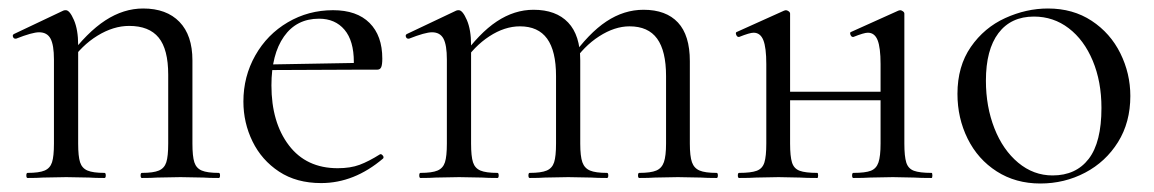

<svg xmlns="http://www.w3.org/2000/svg" viewBox="-20 -419 2717 452"><path d="M314 -12Q341 -12 354 -17.5Q367 -23 371.5 -37Q376 -51 376 -81V-243Q376 -303 353.5 -330.5Q331 -358 284 -358Q247 -358 209.5 -335Q172 -312 145 -272L141 -284Q185 -343 228 -371Q271 -399 317 -399Q372 -399 402.5 -367.5Q433 -336 433 -277V-81Q433 -51 437.5 -37Q442 -23 455 -17.5Q468 -12 495 -12Q498 -12 498 -6Q498 0 495 0Q472 0 459 -1L405 -2L350 -1Q337 0 314 0Q311 0 311 -6Q311 -12 314 -12ZM45 -12Q72 -12 85 -17.5Q98 -23 102.5 -37Q107 -51 107 -81V-279Q107 -313 99 -328Q91 -343 72 -343Q56 -343 18 -328H16Q12 -328 10.5 -332.5Q9 -337 13 -339L129 -394Q131 -395 135 -395Q144 -395 154 -372Q164 -349 164 -313V-81Q164 -51 168.5 -37Q173 -23 186 -17.5Q199 -12 226 -12Q229 -12 229 -6Q229 0 226 0Q203 0 190 -1L136 -2L81 -1Q68 0 45 0Q42 0 42 -6Q42 -12 45 -12Z M553 -180Q553 -239 581 -288.5Q609 -338 657.5 -366.5Q706 -395 764 -395Q820 -395 850 -365Q880 -335 880 -281Q880 -267 877.5 -261Q875 -255 868 -255H812L813 -273Q813 -323 791 -349Q769 -375 731 -375Q678 -375 648.5 -333Q619 -291 619 -218Q619 -131 660 -77Q701 -23 775 -23Q805 -23 826.5 -31Q848 -39 875 -56H876Q879 -56 881.5 -52.5Q884 -49 882 -46Q814 12 736 12Q678 12 637 -15Q596 -42 574.5 -86Q553 -130 553 -180ZM600 -267 827 -271V-255L601 -254Z M1485 -12Q1512 -12 1525 -17.5Q1538 -23 1543 -37.5Q1548 -52 1548 -81V-240Q1548 -299 1527 -328Q1506 -357 1462 -357Q1427 -357 1390.5 -333.5Q1354 -310 1328 -270L1324 -282Q1366 -341 1407.5 -368.5Q1449 -396 1495 -396Q1548 -396 1576 -366Q1604 -336 1604 -275V-81Q1604 -51 1609 -37Q1614 -23 1627 -17.5Q1640 -12 1667 -12Q1670 -12 1670 -6Q1670 0 1667 0Q1644 0 1630 -1L1576 -2L1522 -1Q1508 0 1485 0Q1482 0 1482 -6Q1482 -12 1485 -12ZM1227 -12Q1254 -12 1267 -17.5Q1280 -23 1284.5 -37Q1289 -51 1289 -81V-240Q1289 -299 1268 -328Q1247 -357 1204 -357Q1168 -357 1132 -333.5Q1096 -310 1070 -270L1066 -282Q1108 -341 1149.5 -368.5Q1191 -396 1236 -396Q1289 -396 1317.5 -366Q1346 -336 1346 -277V-81Q1346 -51 1351 -37Q1356 -23 1369 -17.5Q1382 -12 1409 -12Q1412 -12 1412 -6Q1412 0 1409 0Q1386 0 1372 -1L1318 -2L1263 -1Q1250 0 1227 0Q1224 0 1224 -6Q1224 -12 1227 -12ZM970 -12Q997 -12 1010 -17.5Q1023 -23 1027.5 -37Q1032 -51 1032 -81V-279Q1032 -313 1024 -328Q1016 -343 997 -343Q981 -343 943 -328H941Q937 -328 935.5 -332.5Q934 -337 938 -339L1054 -394Q1056 -395 1060 -395Q1069 -395 1079 -372Q1089 -349 1089 -313V-81Q1089 -51 1093.5 -37Q1098 -23 1111 -17.5Q1124 -12 1151 -12Q1154 -12 1154 -6Q1154 0 1151 0Q1128 0 1115 -1L1061 -2L1006 -1Q993 0 970 0Q967 0 967 -6Q967 -12 970 -12Z M1989 -12Q2017 -12 2030 -17Q2043 -22 2048 -36.5Q2053 -51 2053 -81V-268Q2053 -307 2046 -324.5Q2039 -342 2023 -342Q2014 -342 1989 -332H1988Q1984 -332 1982 -337.5Q1980 -343 1984 -344L2095 -394L2099 -395Q2102 -395 2105.5 -392.5Q2109 -390 2109 -387V-81Q2109 -51 2113.5 -36.5Q2118 -22 2131.5 -17Q2145 -12 2173 -12Q2175 -12 2175 -6Q2175 0 2173 0Q2147 0 2132 -1L2082 -2L2028 -1Q2014 0 1989 0Q1986 0 1986 -6Q1986 -12 1989 -12ZM1720 -12Q1748 -12 1761.5 -17Q1775 -22 1779.5 -36.5Q1784 -51 1784 -81V-268Q1784 -307 1777 -324.5Q1770 -342 1754 -342Q1745 -342 1720 -332H1719Q1715 -332 1713 -337.5Q1711 -343 1715 -344L1826 -394L1830 -395Q1833 -395 1836.5 -392.5Q1840 -390 1840 -387V-81Q1840 -51 1844.5 -36.5Q1849 -22 1862.5 -17Q1876 -12 1904 -12Q1906 -12 1906 -6Q1906 0 1904 0Q1878 0 1863 -1L1813 -2L1760 -1Q1746 0 1720 0Q1717 0 1717 -6Q1717 -12 1720 -12ZM1810 -203H2079V-183H1810Z M2234 -198Q2234 -263 2265.5 -308.5Q2297 -354 2346.5 -376.5Q2396 -399 2447 -399Q2506 -399 2550 -370Q2594 -341 2617.5 -293.5Q2641 -246 2641 -193Q2641 -131 2612 -84.5Q2583 -38 2534.5 -12.5Q2486 13 2429 13Q2371 13 2326.5 -15.5Q2282 -44 2258 -92.5Q2234 -141 2234 -198ZM2573 -165Q2573 -227 2552.5 -276Q2532 -325 2496 -352.5Q2460 -380 2414 -380Q2360 -380 2330.5 -341Q2301 -302 2301 -229Q2301 -168 2321 -117Q2341 -66 2377 -36Q2413 -6 2458 -6Q2513 -6 2543 -45Q2573 -84 2573 -165Z"/></svg>

Font: Cormorant Infant
Style: Regular
Weight: 400
Designer: Christian Thalmann (Catharsis Fonts)
Foundry: Catharsis Fonts
Version: Version 4.000